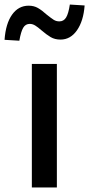

<svg xmlns="http://www.w3.org/2000/svg" viewBox="-45 -824 392 844"><path d="M0 0ZM95 -543H205V0H95ZM-25 -649Q-20 -720 8 -759.5Q36 -799 81 -799Q104 -799 121.5 -789Q139 -779 160 -760Q180 -744 191 -737Q202 -730 216 -730Q235 -730 245.5 -747Q256 -764 262 -804L327 -800Q322 -732 293.5 -691Q265 -650 221 -650Q196 -650 177.5 -661Q159 -672 137 -691Q121 -705 109.5 -712Q98 -719 86 -719Q67 -719 57 -702Q47 -685 40 -645Z"/></svg>

Font: Martel Sans SemiBold
Style: Regular
Weight: 600
Designer: Dan Reynolds and Mathieu Réguer
Foundry: Dan Reynolds and Mathieu Réguer
Version: Version 1.002; ttfautohint (v1.1) -l 5 -r 5 -G 72 -x 0 -D la